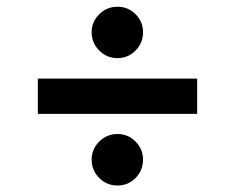

<svg xmlns="http://www.w3.org/2000/svg" viewBox="-20 -580 712 582"><path d="M336.4 -403.8Q303.7 -403.8 280.8 -426.8Q257.8 -449.7 257.8 -482.4Q257.8 -514.2 280.8 -536.9Q303.7 -559.6 336.4 -559.6Q368.2 -559.6 390.9 -536.9Q413.6 -514.2 413.6 -482.4Q413.6 -449.7 390.9 -426.8Q368.2 -403.8 336.4 -403.8ZM577.6 -341.8V-234.9H94.7V-341.8ZM336.4 -17.6Q303.7 -17.6 280.8 -40.5Q257.8 -63.5 257.8 -96.2Q257.8 -127.9 280.8 -150.9Q303.7 -173.8 336.4 -173.8Q368.2 -173.8 390.9 -150.9Q413.6 -127.9 413.6 -96.2Q413.6 -63.5 390.9 -40.5Q368.2 -17.6 336.4 -17.6Z"/></svg>

Font: Interop SemBd
Style: Regular
Weight: 600
Designer: Rasmus Andersson, Google, Jang Haemin
Foundry: jhaemin
Version: Version 1.007